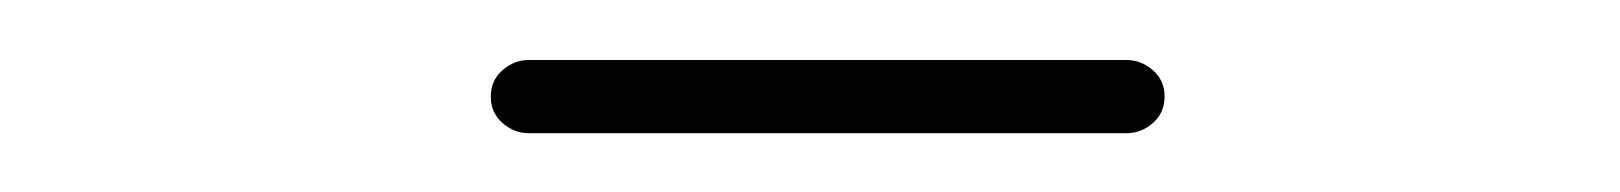

<svg xmlns="http://www.w3.org/2000/svg" viewBox="-20 -562 540 64"><path d="M156.2 -517.6Q151.4 -517.6 147.5 -521Q143.6 -524.4 143.6 -529.8Q143.6 -535.2 147.5 -538.6Q151.4 -542 156.2 -542H355.5Q360.4 -542 364.3 -538.6Q368.2 -535.2 368.2 -529.8Q368.2 -524.4 364.3 -521Q360.4 -517.6 355.5 -517.6Z"/></svg>

Font: Rounded-X Mgen+ 2m thin
Style: Regular
Weight: 100
Designer: [Source Han Sans]
Ryoko NISHIZUKA  (kana & ideographs); Paul D. Hunt (Latin, Greek & Cyrillic); Wenlong ZHANG  (bopomofo
Version: Version 1.059.20150602